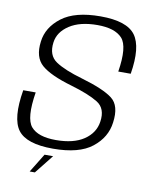

<svg xmlns="http://www.w3.org/2000/svg" viewBox="-90 -746 748 949"><g transform="rotate(10 284.5 -272.0)"><path d="M125 135.5H151L226 41H183ZM218.5 4.5Q349 4.5 414.2 -47Q479.5 -98.5 489 -174.5Q501 -260.5 456.2 -295Q411.5 -329.5 300 -362Q209.5 -388 165.2 -417.8Q121 -447.5 130 -513.5Q137 -566.5 189.8 -601Q242.5 -635.5 330 -635.5Q418 -635.5 454.5 -595.2Q491 -555 470.5 -427H533Q555.5 -564 512.8 -622.2Q470 -680.5 337.5 -680.5Q209.5 -680.5 143 -629.8Q76.5 -579 68 -506.5Q57.5 -427 101.5 -388.5Q145.5 -350 254 -318.5Q344.5 -292 390.5 -263.5Q436.5 -235 426 -167Q417.5 -110 365.8 -75Q314 -40 225 -40Q135.5 -40 100.2 -81Q65 -122 86.5 -254.5H24Q-0.5 -110 42.2 -52.8Q85 4.5 218.5 4.5Z"/></g></svg>

Font: Anybody Thin Light
Style: Italic
Weight: 300
Italic angle: -10°
Version: Version 1.113;gftools[0.9.25]